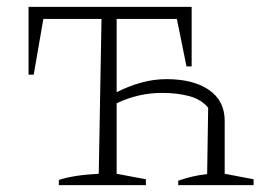

<svg xmlns="http://www.w3.org/2000/svg" viewBox="-20 -538 787 558"><path d="M151 0V-15Q172 -22 200.5 -26.5Q229 -31 267 -33L275 -483H106L78 -321H63V-518H537V-345H522L494 -483H319V-270Q352 -287 389 -297.5Q426 -308 464 -308Q542 -308 587.5 -276.5Q633 -245 633 -187V-33L717 -17V0H498V-13Q522 -21 542 -25.5Q562 -30 582 -32L585 -225Q565 -249 530.5 -258.5Q496 -268 450 -268Q383 -268 319 -238V-33L404 -17V0Z"/></svg>

Font: Piazzolla SC ExtraLight
Style: Regular
Weight: 200
Designer: Juan Pablo del Peral
Foundry: Huerta Tipografica
Version: Version 1.330